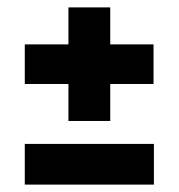

<svg xmlns="http://www.w3.org/2000/svg" viewBox="-20 -608 483 519"><path d="M165 -281V-588H278V-281ZM47 -381V-488H395V-381ZM47 -109V-219H396V-109Z"/></svg>

Font: Bricolage Grotesque 36pt SemiCondensed
Style: Bold
Weight: 700
Width: 4
Designer: Mathieu Triay
Foundry: Atelier Triay
Version: Version 1.001;gftools[0.9.33.dev8+g029e19f]